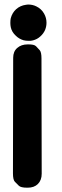

<svg xmlns="http://www.w3.org/2000/svg" viewBox="-20 -809 278 861"><path d="M127.9 -627.9Q147 -632.8 160.6 -645.5Q175.3 -658.2 182.6 -675.8Q188.5 -690.9 188.5 -707Q188.5 -729 177.7 -748Q165.5 -769.5 143.1 -780.3Q126.5 -788.6 107.4 -788.6H106.4H105Q100.6 -788.1 96.7 -787.6Q70.8 -784.2 52.2 -767.6Q34.7 -751.5 28.3 -727.5Q26.4 -719.7 26.4 -707V-706.5V-706.1Q26.4 -696.3 28.3 -687Q32.7 -665.5 50.8 -648.9Q65.4 -634.3 85.9 -628.4Q96.2 -626 106.9 -626Q117.7 -625 127.9 -627.9ZM102.5 32.7H104Q133.3 32.7 149.9 16.1Q167 -1 167 -29.8L166 -546.9Q166 -575.2 158 -584Q149.9 -592.8 141.6 -601.6Q133.3 -610.4 105.5 -609.9H104Q75.2 -609.9 57.1 -593.8Q39.1 -578.1 39.1 -549.8L38.1 -31.7Q38.1 -2.4 46.9 6.3Q55.7 15.1 64.5 23.9Q73.2 32.7 102.5 32.7Z"/></svg>

Font: Comic Relief
Style: Bold
Weight: 700
Designer: Jeff Davis
Foundry: Loudifier
Version: Version 1.200; ttfautohint (v1.8.4.7-5d5b)